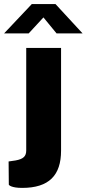

<svg xmlns="http://www.w3.org/2000/svg" viewBox="-63 -751 423 937"><path d="M213 -588H340L208 -731H92L-43 -588H77L149 -666ZM235 -16V-517H65V-17C65 11 52 25 13 32L-21 37L-20 150C-20 152 -8 166 45 166C176 166 235 105 235 -16Z"/></svg>

Font: United Sans ExtraBold
Style: Regular
Weight: 800
Designer: Pablo Impallari, Rodrigo Fuenzalida (Modified by Dan O. Williams)
Version: Version 1.000;PS 001.000;hotconv 1.0.88;makeotf.lib2.5.64775